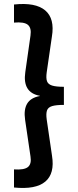

<svg xmlns="http://www.w3.org/2000/svg" viewBox="-20 -825 390 960"><path d="M50 112.5V22Q101 25.5 119.8 10Q138.5 -5.5 132.5 -42.5L105.5 -226Q98 -277 115.8 -306.8Q133.5 -336.5 179.5 -345V-346Q135 -354 117 -383.8Q99 -413.5 106.5 -464.5L132.5 -647.5Q138 -685.5 119.2 -701Q100.5 -716.5 50 -712V-802.5Q157.5 -814 206 -773Q254.5 -732 239.5 -642L213.5 -463Q209.5 -434.5 215 -419Q220.5 -403.5 240.5 -397.2Q260.5 -391 299.5 -391V-300.5Q260.5 -300.5 240.5 -294.5Q220.5 -288.5 215 -272.8Q209.5 -257 213.5 -228L240 -46.5Q254.5 42.5 206.5 83Q158.5 123.5 50 112.5Z"/></svg>

Font: Geologica Thin Roman Medium
Style: Regular
Weight: 500
Version: Version 1.010;gftools[0.9.28]